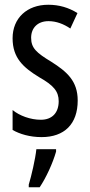

<svg xmlns="http://www.w3.org/2000/svg" viewBox="-20 -567 379 808"><path d="M307 -144C307 -226 262 -265 196 -307C133 -345 111 -365 111 -408C111 -450 139 -478 184 -478C217 -478 248 -466 276 -447L306 -512C269 -535 229 -547 183 -547C94 -547 33 -491 33 -406C33 -323 78 -283 145 -242C205 -208 227 -183 227 -141C227 -92 199 -63 152 -63C108 -63 62 -80 33 -104V-20C63 -3 105 10 155 10C251 10 307 -45 307 -144ZM216 71V61H133C129 101 112 174 101 210V221H147C174 181 202 120 216 71Z"/></svg>

Font: Noto Sans Ethiopic ExtCond
Style: Regular
Weight: 400
Width: 2
Designer: Monotype Design Team
Foundry: Monotype Imaging Inc.
Version: Version 2.102